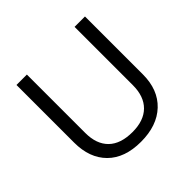

<svg xmlns="http://www.w3.org/2000/svg" viewBox="-178 -894 1083 1083"><g transform="rotate(-45 364.0 -352.0)"><path d="M637.2 -713.9V-252Q637.2 -129.9 563.5 -60.1Q489.7 9.8 360.8 9.8Q231.9 9.8 161.4 -60.5Q90.8 -130.9 90.8 -253.9V-713.9H173.8V-248Q173.8 -158.7 222.7 -110.8Q271.5 -63 366.2 -63Q456.5 -63 505.4 -111.1Q554.2 -159.2 554.2 -249V-713.9Z"/></g></svg>

Font: Zoram GWebM
Style: Regular
Weight: 400
Foundry: Ascender Corporation
Version: Version 1.000